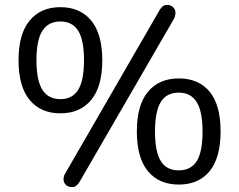

<svg xmlns="http://www.w3.org/2000/svg" viewBox="-20 -742 970 779"><path d="M778.3 -88.4Q801.8 -126 801.8 -208Q801.8 -290 777.8 -328.1Q753.9 -366.2 704.8 -366.2Q655.8 -366.2 632.3 -328.1Q608.9 -290 608.9 -208.5Q608.9 -127 632.1 -88.9Q655.3 -50.8 705.1 -50.8Q754.9 -50.8 778.3 -88.4ZM580.1 -47.6Q535.2 -102.1 535.2 -208.5Q535.2 -314.9 580.1 -369.4Q625 -423.8 705.6 -423.8Q786.1 -423.8 830.6 -369.9Q875 -315.9 875 -209Q875 -102.1 830.6 -47.6Q786.1 6.8 705.6 6.8Q625 6.8 580.1 -47.6ZM297.4 -377.9Q320.8 -416 320.8 -497.6Q320.8 -579.1 297.4 -616.9Q273.9 -654.8 224.9 -654.8Q175.8 -654.8 151.9 -616.9Q127.9 -579.1 127.9 -497.6Q127.9 -416 151.9 -377.9Q175.8 -339.8 224.9 -339.8Q273.9 -339.8 297.4 -377.9ZM100.1 -336.7Q55.2 -391.1 55.2 -497.6Q55.2 -604 100.1 -658.4Q145 -712.9 225.1 -712.9Q305.2 -712.9 350.1 -658.4Q395 -604 395 -497.6Q395 -391.1 350.1 -336.7Q305.2 -282.2 225.1 -282.2Q145 -282.2 100.1 -336.7ZM245.1 -39.1 627 -700.2Q640.1 -722.2 656.7 -722.2Q673.3 -722.2 682.6 -712.6Q691.9 -703.1 691.9 -690.4Q691.9 -677.7 686 -666L303.2 -4.9Q290 17.1 273.4 17.1Q256.8 17.1 247.3 8.1Q237.8 -1 237.8 -14.6Q237.8 -28.3 245.1 -39.1Z"/></svg>

Font: Nunito-Regular
Style: Regular
Weight: 400
Designer: Vernon Adams
Foundry: newtypography
Version: Version 3.000